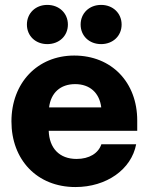

<svg xmlns="http://www.w3.org/2000/svg" viewBox="-20 -755 607 787"><path d="M289.1 11.7C416.5 11.7 518.6 -60.5 538.1 -163.6H395.5C383.3 -127 346.2 -103.5 293.9 -103.5C223.1 -103.5 182.1 -147.9 179.7 -218.8H542.5V-261.2C542.5 -417.5 437.5 -527.3 284.2 -527.3C133.3 -527.3 26.9 -415 26.9 -257.3C26.9 -100.6 131.3 11.7 289.1 11.7ZM394.5 -574.2C442.9 -574.2 478.5 -607.9 478.5 -654.3C478.5 -700.7 442.9 -734.9 394.5 -734.9C345.7 -734.9 310.5 -700.7 310.5 -654.3C310.5 -607.9 345.7 -574.2 394.5 -574.2ZM173.8 -574.2C222.7 -574.2 258.3 -607.9 258.3 -654.3C258.3 -700.7 222.7 -734.9 173.8 -734.9C125.5 -734.9 90.3 -700.7 90.3 -654.3C90.3 -607.9 125.5 -574.2 173.8 -574.2ZM181.2 -314.9C188.5 -374.5 227.5 -410.2 288.1 -410.2C348.1 -410.2 387.7 -374.5 395 -314.9Z"/></svg>

Font: Raveo Display
Style: Bold
Weight: 700
Designer: Jakub Foglar, Rasmus Andersson (Inter)
Foundry: Jakubfoglar.com
Version: Version 1.100;Glyphs 3.2.3 (3260)